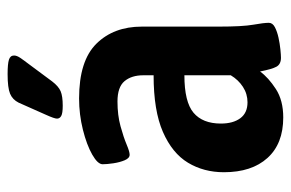

<svg xmlns="http://www.w3.org/2000/svg" viewBox="-150 -608 765 505"><g transform="rotate(-90 232.5 -355.5)"><path d="M176 7Q107 7 69.5 -34.5Q32 -76 32 -149Q32 -202 57 -243.5Q82 -285 138 -309.5Q194 -334 287 -334V-361Q287 -392 271.5 -410.5Q256 -429 218 -429Q182 -429 153 -421Q124 -413 105 -405Q86 -397 78 -397Q69 -397 63.5 -410Q58 -423 55.5 -440Q53 -457 53 -468Q53 -481 78.5 -495.5Q104 -510 144 -520Q184 -530 226 -530Q325 -530 370 -484.5Q415 -439 415 -365V-164Q415 -100 420 -72Q425 -44 425 -31Q425 -21 413.5 -15Q402 -9 386 -5.5Q370 -2 355 -0.5Q340 1 333 1Q316 1 309.5 -11Q303 -23 297 -54Q281 -32 251 -12.5Q221 7 176 7ZM216 -87Q238 -87 256.5 -99Q275 -111 287 -131V-253Q217 -253 188.5 -229Q160 -205 160 -157Q160 -125 174 -106Q188 -87 216 -87ZM207 -573Q187 -573 180 -577Q173 -581 173 -588Q173 -595 183 -617L215 -689Q223 -705 238.5 -711.5Q254 -718 290 -718Q317 -718 328 -714.5Q339 -711 339 -701Q339 -694 333 -685Q327 -676 317 -663L271 -601Q258 -584 245 -578.5Q232 -573 207 -573Z"/></g></svg>

Font: Asap Condensed SemiBold
Style: Regular
Weight: 600
Width: 3
Designer: Pablo Cosgaya
Foundry: Omnibus-Type
Version: Version 3.001; ttfautohint (v1.8.4.7-5d5b)